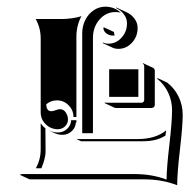

<svg xmlns="http://www.w3.org/2000/svg" viewBox="-20 -526 570 578"><path d="M39.1 0 46.9 -2H384.8Q437.7 -2 481.4 14.6Q481.7 -20 489.9 -90.6Q498 -161.1 498 -194.3Q498 -221.4 486.7 -246.2Q475.3 -271 454.1 -288.3L453.1 -291.5L483.4 -277.3Q505.1 -260.7 517.6 -235.2Q530 -209.7 530 -180.2Q530 -147 521.7 -75.6Q513.4 -4.2 513.4 31.7Q469 14.2 414.8 13.9H69.1ZM87.4 -468.8H169.2Q180.7 -468.8 198.4 -471.3Q216.1 -473.9 225.3 -477.5Q218.5 -465.6 214.2 -449.3Q210 -433.1 210 -416V-173.8H201.2Q201.2 -194.3 186.5 -209.1Q171.9 -223.9 151.4 -223.9Q133.3 -223.9 119.4 -212.2Q119.4 -191.4 134.5 -191.2Q139.6 -191.2 147.3 -194.2Q155 -197.3 160.2 -197.3Q171.6 -197.3 178.1 -187.3Q184.6 -177.2 184.6 -166.3Q184.6 -154.1 175.7 -145.5Q166.7 -137 154.3 -137Q132.8 -137 117.7 -151.9Q102.5 -166.7 102.5 -187.7V-410.2Q102.5 -441.9 87.4 -468.8ZM87.9 -19.5Q102.5 -45.9 102.5 -76.2V-154.8Q108.4 -146 116.7 -139.6L117.2 -71.3Q117.2 -64.7 116.2 -58Q115.2 -51.3 113.4 -44.9Q111.6 -38.6 110.4 -34.7Q109.1 -30.8 106.8 -25.3Q104.5 -19.8 104.5 -19.5ZM127.9 -132.8V-133.1Q140.4 -127.2 154.3 -127.2Q170.2 -127.2 181.8 -137.8Q193.4 -148.4 194.3 -164.1H210V-157.5H208.5Q207.5 -141.8 195.8 -131Q184.1 -120.1 168 -120.1Q155 -120.1 142.1 -126.2ZM210 -107.4H394.5Q448.2 -107.4 480.2 -133.5L478 -117.7Q462.6 -108.4 446.4 -104.6Q430.2 -100.8 408.7 -100.8H224.1ZM227.5 -125V-425.8Q227.5 -447.5 236.8 -465.9Q246.1 -484.4 262.1 -495.1Q278.1 -505.9 297.1 -505.9Q311 -505.9 323.1 -501Q335.2 -496.1 343.5 -487.5L339.4 -488.8Q333.3 -489.7 327.1 -489.7Q299.1 -489.7 279.4 -467Q259.8 -444.3 259.8 -412.1V-125ZM289.8 -396V-398.2Q297.4 -394.5 306.2 -394.5Q329.3 -394.5 345.8 -412.5Q362.3 -430.4 362.3 -456.1Q362.3 -470.5 353.1 -482.8Q344 -495.1 328.9 -502L330.3 -503.4L360.4 -489.5Q375.7 -482.4 385 -469.7Q394.3 -457 394.3 -441.9Q394.3 -415.8 377.2 -397.3Q360.1 -378.9 335.9 -378.9Q326.7 -378.9 319.8 -382.1ZM291 -441.9 292.7 -443.8 323.2 -429.7Q323.2 -424.6 324.7 -421.4L325 -419.2L319.3 -418.9Q309.8 -418.9 300.9 -425Q292 -431.2 291 -441.9ZM294.7 -215.8 295.7 -217.5Q297.1 -216.8 298.8 -216.8H406.2Q409.4 -216.8 411.7 -219.1Q414.1 -221.4 414.1 -224.6V-327.1Q414.1 -332 409.7 -334.2L410.4 -335.9L440.4 -322Q446 -319.3 446 -313V-210.4Q446 -206.3 443.2 -203.6Q440.4 -200.9 436.3 -200.9H328.9Q326.7 -200.9 324.7 -201.7ZM308.6 -234.4V-317.4H396.5V-234.4Z"/></svg>

Font: AgreloyS1
Style: Medium
Weight: 400
Designer: gluk
Foundry: gluk
Version: Version 0.27